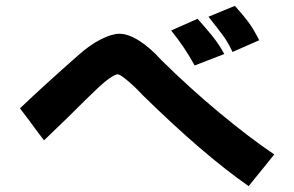

<svg xmlns="http://www.w3.org/2000/svg" viewBox="-20 -638 1002 654"><path d="M690 -581 741 -602 780 -618Q807 -588 824.5 -565Q842 -542 863 -501L772 -461Q757 -493 741.5 -514.5Q726 -536 690 -581ZM563 -534Q571 -538 580.5 -542Q590 -546 601 -551L653 -574Q659 -567 680.5 -542.5Q702 -518 716.5 -498Q731 -478 744 -454L643 -415Q610 -476 563 -534ZM856 -40 827 -4Q673 -111 467 -313Q436 -346 412 -365.5Q388 -385 381 -385Q373 -385 353.5 -371.5Q334 -358 311 -336Q277 -304 212 -239L130 -160Q96 -204 80 -227L48 -269Q132 -349 248 -451Q286 -485 323.5 -504Q361 -523 387 -523Q416 -523 453 -500Q490 -477 530 -433Q624 -340 725.5 -255.5Q827 -171 914 -112Q897 -90 882.5 -72.5Q868 -55 856 -40Z"/></svg>

Font: Gmarket Sans TTF Bold
Style: Regular
Weight: 700
Designer: Creative Director : Sungho Lee; Art Director : Kiwoong Choi; Project Manager : Sori Yang, Jongwook Yoon; Font Designer :
Foundry: Sandoll Inc.
Version: Version 1.000;hotconv 1.0.109;makeotfexe 2.5.65596